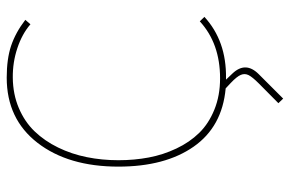

<svg xmlns="http://www.w3.org/2000/svg" viewBox="-165 -515 859 569"><g transform="rotate(-90 264.5 -230.5)"><path d="M485.8 -67.9 499 -54.2Q427.7 11.2 317.9 9.8H313L331.1 28.8Q368.2 67.9 329.1 106.9L256.8 179.2L243.2 165L301.8 106.9Q320.8 87.9 326.4 76.7Q332 65.4 327.1 53.7Q322.3 42 303.2 23.9L287.1 8.8Q173.3 -1.5 114.3 -86.2Q55.2 -170.9 55.2 -309.1Q55.2 -457.5 125.7 -548.8Q196.3 -640.1 318.8 -640.1Q374.5 -640.1 413.6 -627Q452.6 -613.8 490.2 -585L477.1 -569.8Q448.2 -594.7 406.2 -608.6Q364.3 -622.6 318.8 -622.1Q269.5 -621.6 228.8 -604.2Q188 -586.9 159.7 -557.4Q131.3 -527.8 111.8 -487.8Q92.3 -447.8 83.3 -402.8Q74.2 -357.9 74.2 -309.1Q74.2 -261.7 82.3 -219Q90.3 -176.3 108.9 -137.2Q127.4 -98.1 155 -69.8Q182.6 -41.5 224.1 -24.7Q265.6 -7.8 316.9 -7.8Q420.4 -7.8 485.8 -67.9Z"/></g></svg>

Font: Sinkin Sans 100 Thin
Style: Regular
Weight: 100
Designer: Keith Bates
Foundry: K-Type
Version: Sinkin Sans (version 1.0)  by Keith Bates   •   © 2014   www